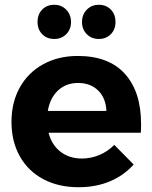

<svg xmlns="http://www.w3.org/2000/svg" viewBox="-20 -777 637 803"><path d="M570 -259Q570 -235 569 -222H183Q196 -171 233 -142.5Q270 -114 322 -114Q360 -114 395 -128.5Q430 -143 458 -171L539 -89Q498 -43 439.5 -18.5Q381 6 309 6Q224 6 160.5 -28Q97 -62 62.5 -124Q28 -186 28 -267Q28 -349 63 -411.5Q98 -474 161 -508.5Q224 -543 305 -543Q435 -543 502.5 -468Q570 -393 570 -259ZM425 -313Q423 -366 391 -398Q359 -430 306 -430Q256 -430 222.5 -398.5Q189 -367 180 -313ZM277 -685Q277 -654 257 -634Q237 -614 207 -614Q176 -614 156.5 -634Q137 -654 137 -685Q137 -717 156.5 -737Q176 -757 207 -757Q237 -757 257 -736.5Q277 -716 277 -685ZM463 -685Q463 -654 443.5 -634Q424 -614 393 -614Q363 -614 343 -634Q323 -654 323 -685Q323 -716 343 -736.5Q363 -757 393 -757Q424 -757 443.5 -737Q463 -717 463 -685Z"/></svg>

Font: Gontserrat SemiBold
Style: Regular
Weight: 600
Designer: Julieta Ulanovsky
Foundry: Julieta Ulanovsky
Version: Version 6.001